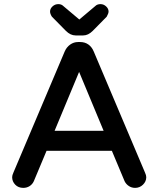

<svg xmlns="http://www.w3.org/2000/svg" viewBox="-20 -899 769 932"><path d="M300 -749 232 -818Q223 -832 223 -843Q223 -857 235 -868Q247 -879 263 -879Q278 -879 287 -870L363 -806Q366 -804 365 -804Q365 -804 367 -806L443 -870Q452 -879 468 -879Q483 -879 495 -868Q507 -857 507 -843Q507 -834 498 -818L430 -749Q408 -727 384 -727H347Q322 -727 300 -749ZM45 -61 294 -649Q303 -670 320.5 -682.5Q338 -695 359 -695H369Q392 -695 409 -683Q426 -671 435 -649L684 -61Q690 -48 690 -39Q690 -18 674 -2.5Q658 13 636 13Q619 13 605.5 4Q592 -5 585 -19L523 -167H206L144 -19Q137 -4 123.5 4.5Q110 13 93 13Q69 13 54 -2.5Q39 -18 39 -39Q39 -48 45 -61ZM483 -264 364 -550 363 -553Q363 -553 364.5 -553.5Q366 -554 364 -550L245 -264Z"/></svg>

Font: 寒蝉全圆体 Bold
Style: Regular
Weight: 700
Designer: Warren2060
      Designed by Motoya company      

      [Varela Round]
      Joe Prince(Latin component); Avraham Cornf
Foundry: ChillType
Version: Version 3.200